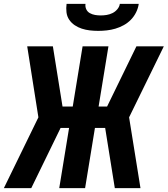

<svg xmlns="http://www.w3.org/2000/svg" viewBox="-30 -975 869 995"><path d="M698 0H565L515 -312H462L411 0H277L328 -312H284L132 0H-10L169 -367L111 -735H244L294 -423H347L398 -735H532L481 -423H525L677 -735H819L639 -367ZM479 -815Q457 -815 435.5 -817.5Q414 -820 394 -826.5Q374 -833 357 -844.5Q340 -856 328.5 -873Q317 -890 314.5 -911.5Q312 -933 315 -955H413Q411 -940 417 -927Q423 -914 435.5 -907Q448 -900 462.5 -897.5Q477 -895 492 -895Q507 -895 522.5 -897.5Q538 -900 552.5 -907Q567 -914 578 -927Q589 -940 591 -955H689Q686 -933 675.5 -911.5Q665 -890 648.5 -873Q632 -856 611 -844.5Q590 -833 568 -826.5Q546 -820 523.5 -817.5Q501 -815 479 -815Z"/></svg>

Font: Iosevka Aile Extrabold
Style: Italic
Weight: 800
Italic angle: -9°
Designer: Belleve Invis
Foundry: Belleve Invis
Version: Version 31.1.0; ttfautohint (v1.8.4)